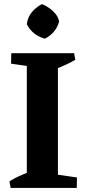

<svg xmlns="http://www.w3.org/2000/svg" viewBox="-20 -918 422 938"><path d="M111 0V-658H263V0ZM32 0 26 -32Q48 -46 73.5 -57.5Q99 -69 125 -79L126 0ZM215 0 218 -71 356 -51 355 0ZM172 -587 34 -607 35 -658H175ZM249 -579 248 -658H342L348 -626Q326 -613 301 -601.5Q276 -590 249 -579ZM199 -729Q137 -747 111 -800Q115 -834 135.5 -858.5Q156 -883 185 -898Q215 -886 239.5 -863Q264 -840 269 -813Q253 -756 199 -729Z"/></svg>

Font: Eczar SemiBold
Style: Regular
Weight: 600
Designer: Vaibhav Singh
Foundry: Rosetta Type Foundry
Version: Version 2.000